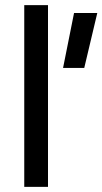

<svg xmlns="http://www.w3.org/2000/svg" viewBox="-20 -732 401 752"><path d="M75 0ZM75 -712H168V0H75ZM270 -681H361L310 -466H227Z"/></svg>

Font: Cairo SemiBold
Style: Regular
Weight: 600
Designer: Mohamed Gaber, the designers of Titillium
Foundry: Kief Type Foundry
Version: Version 2.009; ttfautohint (v1.5.33-1714) -l 8 -r 50 -G 200 